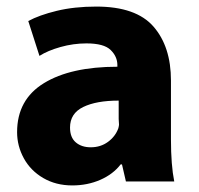

<svg xmlns="http://www.w3.org/2000/svg" viewBox="-20 -524 605 584"><path d="M510 28H363L351 -24H347Q324 6 285 23Q246 40 200 40Q150 40 111.5 17.5Q73 -5 52.5 -42.5Q32 -80 32 -122Q32 -221 113.5 -271Q195 -321 337 -321V-326Q337 -352 316.5 -372Q296 -392 243 -392Q203 -392 164 -381Q125 -370 100 -354L66 -460Q99 -478 152.5 -491Q206 -504 273 -504Q394 -504 447 -443Q500 -382 500 -279V-100Q500 -22 510 28ZM193 -136Q193 -106 210.5 -91Q228 -76 256 -76Q286 -76 308.5 -92.5Q331 -109 340 -134Q342 -142 342 -145L341 -162V-218Q273 -218 233 -198.5Q193 -179 193 -136Z"/></svg>

Font: Gmarket Sans TTF Bold
Style: Regular
Weight: 700
Designer: Creative Director : Sungho Lee; Art Director : Kiwoong Choi; Project Manager : Sori Yang, Jongwook Yoon; Font Designer :
Foundry: Sandoll Inc.
Version: Version 1.000;hotconv 1.0.109;makeotfexe 2.5.65596